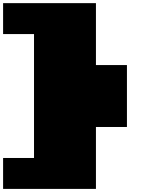

<svg xmlns="http://www.w3.org/2000/svg" viewBox="-20 -1220 1040 1240"><path d="M0 0V-199.7H199.7V-1000H0V-1199.7H599.6V-799.8H799.8V-399.9H599.6V0Z"/></svg>

Font: 8-bit HUD
Style: Regular
Weight: 400
Designer: lSPl
Foundry: https://fontstruct.com
Version: Version 1.0